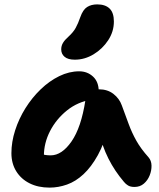

<svg xmlns="http://www.w3.org/2000/svg" viewBox="-20 -845 723 875"><path d="M206 10Q154 10 115 -9.5Q76 -29 54 -64.5Q32 -100 32 -147Q32 -198 49 -251Q66 -304 96 -352Q126 -400 165.5 -438Q205 -476 250 -498Q295 -520 341 -520Q378 -520 404 -496Q430 -472 430 -428Q430 -412 421 -403Q412 -394 398 -391Q334 -381 285 -341.5Q236 -302 208 -247.5Q180 -193 180 -134Q180 -117 182.5 -102.5Q185 -88 193 -66L125 -168Q149 -150 167.5 -143.5Q186 -137 211 -137Q262 -137 306 -200.5Q350 -264 369 -387Q372 -411 390 -424.5Q408 -438 431 -438Q470 -438 497 -417Q524 -396 535 -365Q552 -319 566.5 -279.5Q581 -240 601.5 -203.5Q622 -167 657 -128Q670 -113 670.5 -90.5Q671 -68 662 -45.5Q653 -23 635.5 -8Q618 7 593 7Q575 7 564 0.5Q553 -6 545 -16Q523 -42 506 -67.5Q489 -93 474.5 -121.5Q460 -150 447.5 -185.5Q435 -221 422 -268L475 -272Q456 -192 426 -138Q396 -84 360.5 -51Q325 -18 285.5 -4Q246 10 206 10ZM321 -573Q290 -573 274.5 -586Q259 -599 259 -620Q259 -636 267 -649.5Q275 -663 292 -678Q314 -698 325 -718Q336 -738 346 -767Q358 -801 377 -813Q396 -825 423 -825Q460 -825 479.5 -806Q499 -787 499 -747Q499 -701 473 -661.5Q447 -622 406.5 -597.5Q366 -573 321 -573Z"/></svg>

Font: Shantell Sans Light
Style: Bold
Weight: 700
Version: Version 1.011;[c5ecc13dd]